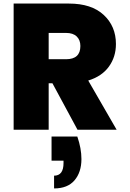

<svg xmlns="http://www.w3.org/2000/svg" viewBox="-20 -725 725 1073"><path d="M268.1 38.1H412.1Q435.1 104.5 435.1 164.1Q435.1 237.3 396.5 282.7Q357.9 328.1 282.2 328.1V256.8Q335 256.8 335 186V172.9H268.1ZM252 0H56.2V-705.1H365.2Q491.2 -705.1 559.6 -641.6Q627.9 -578.1 627.9 -479Q627.9 -407.2 588.6 -352.8Q549.3 -298.3 473.1 -274.9L631.8 0H413.1L272.9 -259.8H252ZM429.2 -467.8Q429.2 -501.5 408.7 -521.2Q388.2 -541 349.1 -541H252V-394H349.1Q429.2 -394 429.2 -467.8Z"/></svg>

Font: Poppins ExtraBold
Style: Regular
Weight: 800
Designer: Ninad Kale (Devanagari), Jonny Pinhorn (Latin)
Foundry: Indian Type Foundry
Version: Version 3.200;PS 1.000;hotconv 16.6.54;makeotf.lib2.5.65590